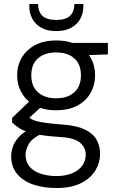

<svg xmlns="http://www.w3.org/2000/svg" viewBox="-20 -711 586 963"><path d="M264 232Q198 232 146.5 214.5Q95 197 65.5 161Q36 125 36 72Q36 53 43 29Q50 5 71 -20Q92 -45 132 -65L190 -41Q138 -16 123 13.5Q108 43 108 65Q108 101 128 124.5Q148 148 183.5 160Q219 172 264 172Q308 172 341 158.5Q374 145 392 120.5Q410 96 410 64Q410 30 382 5Q354 -20 279 -24Q218 -28 178.5 -34.5Q139 -41 113.5 -50.5Q88 -60 72 -71.5Q56 -83 41 -96V-120L136 -211L200 -187L110 -105L115 -130Q126 -121 136 -114.5Q146 -108 163 -103.5Q180 -99 211.5 -94.5Q243 -90 297 -86Q364 -81 404.5 -62Q445 -43 463.5 -11.5Q482 20 482 61Q482 104 459 143Q436 182 387.5 207Q339 232 264 232ZM262 -158Q199 -158 155.5 -181.5Q112 -205 89 -245Q66 -285 66 -333Q66 -382 89 -421.5Q112 -461 155.5 -484.5Q199 -508 262 -508Q325 -508 368.5 -484.5Q412 -461 434.5 -421.5Q457 -382 457 -333Q457 -285 434.5 -245Q412 -205 368.5 -181.5Q325 -158 262 -158ZM262 -218Q319 -218 352.5 -248Q386 -278 386 -333Q386 -389 352.5 -418.5Q319 -448 262 -448Q204 -448 170.5 -418.5Q137 -389 137 -333Q137 -278 170.5 -248Q204 -218 262 -218ZM342 -432 316 -496H521V-438ZM262 -555Q217 -555 187 -572Q157 -589 142 -617Q127 -645 127 -678V-691H171Q171 -653 192.5 -632Q214 -611 262 -611Q310 -611 331.5 -632Q353 -653 353 -691H398V-678Q398 -645 383 -617Q368 -589 337.5 -572Q307 -555 262 -555Z"/></svg>

Font: DM Sans 24pt Light
Style: Regular
Weight: 300
Designer: Colophon Foundry, Jonny Pinhorn
Foundry: Colophon Foundry
Version: Version 4.004;gftools[0.9.30]